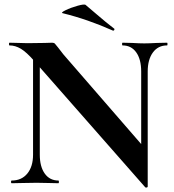

<svg xmlns="http://www.w3.org/2000/svg" viewBox="-20 -815 775 854"><path d="M127 -602 157 -600V-127Q157 -74 179 -43Q201 -12 240 -12Q242 -12 242 -6Q242 0 240 0Q212 0 197 -1L143 -2L81 -1Q64 0 32 0Q29 0 29 -6Q29 -12 32 -12Q76 -12 101.5 -43Q127 -74 127 -127ZM626 18 133 -543Q98 -583 73 -598Q48 -613 22 -613Q20 -613 20 -619Q20 -625 22 -625L64 -624Q77 -623 102 -623L178 -624Q192 -625 212 -625Q220 -625 224 -621Q228 -617 238 -604Q255 -581 262 -573L629 -150L637 15Q637 18 632.5 19Q628 20 626 18ZM637 15 608 -15V-497Q608 -551 586 -582Q564 -613 525 -613Q523 -613 523 -619Q523 -625 525 -625L568 -624Q600 -622 622 -622Q642 -622 678 -624L723 -625Q725 -625 725 -619Q725 -613 723 -613Q683 -613 660 -581.5Q637 -550 637 -497ZM260 -756Q248 -758 271.5 -769.5Q295 -781 325.5 -789.5Q356 -798 361 -793L408 -753Q452 -715 486 -689Q489 -688 489 -685Q489 -682 487 -680Q485 -678 482 -679Q370 -729 260 -756Z"/></svg>

Font: Cormorant SC
Style: Bold
Weight: 700
Designer: Christian Thalmann (Catharsis Fonts)
Foundry: Catharsis Fonts
Version: Version 4.000